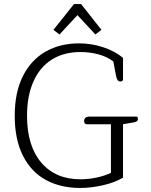

<svg xmlns="http://www.w3.org/2000/svg" viewBox="-20 -921 751 952"><path d="M245 -773 347 -901H382L483 -773L453 -750L364 -846L275 -750ZM53 -347Q53 -463 93.5 -543.5Q134 -624 206 -665Q278 -706 372 -706Q434 -706 492.5 -686.5Q551 -667 590 -634V-529Q590 -517 577 -517Q568 -517 563 -524Q558 -531 555 -547L542 -616Q513 -639 470 -651Q427 -663 378 -663Q297 -663 237.5 -626Q178 -589 146 -517.5Q114 -446 114 -347Q114 -198 184.5 -115Q255 -32 379 -32Q418 -32 458.5 -40.5Q499 -49 530 -64V-305H410Q397 -305 397 -322Q397 -332 404.5 -337.5Q412 -343 425 -343H655Q664 -343 664 -332Q664 -324 659 -320Q654 -316 642 -314L590 -305V-40Q547 -15 488.5 -2Q430 11 378 11Q280 11 207 -29Q134 -69 93.5 -149.5Q53 -230 53 -347Z"/></svg>

Font: Maitree Light
Style: Regular
Weight: 300
Designer: CadsonDemak Team
Foundry: CadsonDemak
Version: Version 1.001